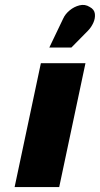

<svg xmlns="http://www.w3.org/2000/svg" viewBox="-20 -755 403 775"><path d="M334 -630Q348 -644 356.5 -662.5Q365 -681 363 -699Q361 -717 342 -727Q323 -739 301 -733.5Q279 -728 261 -713Q243 -698 235 -680L179 -563H268ZM39 0H219L325 -500H145Z"/></svg>

Font: Advent Pro Black
Style: Italic
Weight: 900
Italic angle: -12°
Version: Version 3.000